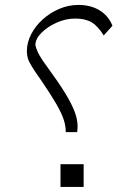

<svg xmlns="http://www.w3.org/2000/svg" viewBox="-20 -761 560 771"><path d="M431.6 -657.7 396.5 -618.7Q373.5 -656.2 347.9 -671.4Q322.3 -686.5 281.7 -686.5Q244.6 -686.5 207.8 -670.2Q170.9 -653.8 146.5 -629.4Q122.1 -605 122.1 -579.6Q127 -559.6 137.9 -539.8Q148.9 -520 173.3 -487.3Q217.3 -427.2 243.2 -384.5Q269 -341.8 280.3 -311Q291.5 -280.3 291.5 -254.9Q291.5 -243.2 290 -230.5H244.1Q244.1 -255.4 235.8 -280.8Q227.5 -306.2 206.8 -342.3Q186 -378.4 147.9 -434.6Q121.6 -471.7 108.9 -492.2Q96.2 -512.7 92 -526.1Q87.9 -539.6 87.9 -555.2Q87.9 -590.3 105.2 -623.8Q122.6 -657.2 152.1 -683.6Q181.6 -710 218.5 -725.6Q255.4 -741.2 294.9 -741.2Q344.2 -741.2 379.9 -719.5Q415.5 -697.8 431.6 -657.7ZM222.9 -101.7H315.9V-10.3H222.9Z"/></svg>

Font: Pinar-DS3-FD Light
Style: Regular
Weight: 300
Designer: Amin Abedi
Version: Version 3.000